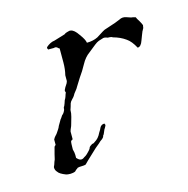

<svg xmlns="http://www.w3.org/2000/svg" viewBox="-56 -328 377 386"><g transform="rotate(-15 132.5 -135.0)"><path d="M47 4Q41 4 38 3Q25 -2 22 -7Q18 -11 18 -17Q18 -18 20 -22Q22 -28 22 -28Q24 -32 24.5 -35.5Q25 -39 26 -42Q27 -46 28 -49.5Q29 -53 30 -57L33 -60V-71Q35 -75 37 -77Q41 -81 42 -83Q44 -86 46 -89Q48 -92 49 -95Q51 -98 52.5 -101Q54 -104 56 -107Q58 -109 59 -111Q60 -113 61 -114Q65 -117 67 -122Q68 -123 68 -126Q68 -129 70 -131Q71 -133 72 -136Q73 -139 74 -142Q76 -145 77 -148Q78 -151 79 -154Q81 -157 79 -159Q79 -162 80 -163Q81 -165 82 -167Q83 -169 84 -170Q87 -174 88 -178V-190Q91 -202 91 -216V-245Q90 -245 90 -246H89Q85 -251 80 -249H68Q68 -250 67 -251V-254Q76 -262 85 -263L108 -270Q110 -272 114 -273Q120 -275 122 -274Q129 -273 137 -261Q146 -249 147 -242Q160 -242 170 -247Q175 -250 179.5 -253Q184 -256 188 -258Q191 -259 194 -260Q197 -261 200 -262Q203 -263 206 -264Q209 -265 212 -266L222 -270Q229 -274 237 -271L246 -268Q249 -268 255 -266Q256 -263 260 -257Q263 -252 265 -247Q265 -246 264.5 -244.5Q264 -243 264 -241Q263 -240 262.5 -238.5Q262 -237 261 -236Q260 -233 258 -228.5Q256 -224 254 -218Q250 -206 243 -206Q235 -221 226 -227Q215 -235 200 -239Q198 -241 190 -241Q183 -244 179 -242Q175 -241 171 -239.5Q167 -238 162 -234L147 -222Q137 -215 130 -202Q123 -189 115 -178L105 -162Q103 -158 99.5 -154Q96 -150 94 -146Q93 -144 89 -140Q85 -136 84 -133Q83 -129 82 -126Q81 -123 80 -120Q80 -116 79.5 -113Q79 -110 78 -106Q77 -102 76 -99Q75 -96 74 -92Q73 -88 71.5 -85Q70 -82 69 -78V-62Q68 -61 67 -61Q67 -61 65 -59Q64 -56 64 -42Q66 -35 66 -30.5Q66 -26 66 -24L68 -22Q75 -15 82 -21Q86 -23 88.5 -25.5Q91 -28 92 -29Q96 -33 97 -35Q98 -39 102 -41Q104 -43 106 -43Q108 -43 110 -45Q119 -50 124 -61Q128 -67 129 -70Q132 -76 139 -76V-75Q141 -73 139 -70Q137 -66 136 -65Q134 -61 133 -58Q132 -55 130 -53Q130 -49 122 -44Q118 -40 113.5 -36.5Q109 -33 105 -29L88 -13L81 -6Q78 -5 73 -5Q67 -5 64 -4Q62 -2 60 -1Q60 -1 57 2Q55 3 52 3.5Q49 4 47 4Z"/></g></svg>

Font: Estonia
Style: Regular
Weight: 400
Designer: Robert E. Leuschke
Foundry: Robert E. Leuschke
Version: Version 1.014; ttfautohint (v1.8.3)